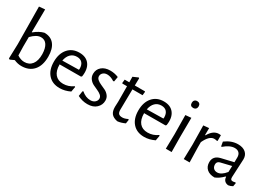

<svg xmlns="http://www.w3.org/2000/svg" viewBox="4 -1464 3120 2236"><g transform="rotate(30 1564.0 -345.5)"><path d="M293 -463Q380 -463 425.5 -405.5Q471 -348 471 -243Q471 -123 413 -57.5Q355 8 251 8Q203 8 153 -14L98 11L84 3L90 -192L85 -695L164 -702L161 -395H167Q228 -446 293 -463ZM159 -201 162 -82Q210 -50 258 -50Q323 -50 360 -97Q397 -144 396 -234Q394 -313 366 -355.5Q338 -398 286 -398Q227 -398 160 -328Z M766 8Q668 8 612 -54.5Q556 -117 556 -226Q556 -336 612 -401Q668 -466 763 -466Q855 -466 899 -406.5Q943 -347 927 -243L917 -233L630 -232V-230Q630 -146 668 -101Q706 -56 776 -56Q849 -56 910 -100L918 -94L906 -26Q836 8 766 8ZM763 -410Q712 -410 679 -377.5Q646 -345 635 -286L856 -290L858 -304Q858 -355 833.5 -382.5Q809 -410 763 -410Z M1180 -465Q1237 -465 1290 -443L1279 -378L1267 -375Q1217 -408 1171 -408Q1137 -408 1116 -389Q1095 -370 1095 -343Q1095 -318 1116.5 -299.5Q1138 -281 1168.5 -268Q1199 -255 1229.5 -240Q1260 -225 1281.5 -197.5Q1303 -170 1303 -132Q1303 -74 1259.5 -33Q1216 8 1140 8Q1070 8 1007 -25L1017 -93L1026 -99Q1084 -49 1148 -49Q1185 -49 1208 -69.5Q1231 -90 1231 -118Q1231 -143 1209.5 -161.5Q1188 -180 1157.5 -193Q1127 -206 1096 -221.5Q1065 -237 1043.5 -265.5Q1022 -294 1022 -333Q1022 -391 1064.5 -428Q1107 -465 1180 -465Z M1542 6Q1485 -5 1460 -36Q1435 -67 1435 -126L1438 -197L1437 -404H1374L1370 -410L1375 -457H1437L1436 -531L1505 -561L1513 -554L1511 -457H1647L1651 -451L1646 -404H1510L1506 -133Q1505 -93 1520 -77Q1535 -61 1569 -61Q1602 -61 1641 -81L1650 -75L1642 -23Q1588 2 1542 6Z M1902 8Q1804 8 1748 -54.5Q1692 -117 1692 -226Q1692 -336 1748 -401Q1804 -466 1899 -466Q1991 -466 2035 -406.5Q2079 -347 2063 -243L2053 -233L1766 -232V-230Q1766 -146 1804 -101Q1842 -56 1912 -56Q1985 -56 2046 -100L2054 -94L2042 -26Q1972 8 1902 8ZM1899 -410Q1848 -410 1815 -377.5Q1782 -345 1771 -286L1992 -290L1994 -304Q1994 -355 1969.5 -382.5Q1945 -410 1899 -410Z M2233 -663Q2253 -663 2265 -651Q2277 -639 2277 -618Q2277 -596 2264.5 -583Q2252 -570 2230 -570Q2186 -570 2186 -616Q2186 -637 2198.5 -650Q2211 -663 2233 -663ZM2192 0 2196 -194 2193 -453 2270 -460 2268 -201 2270 0Z M2509 -460 2508 -366H2514Q2567 -459 2643 -459Q2655 -459 2669 -457V-380L2660 -377Q2643 -382 2623 -382Q2559 -382 2507 -270V-201L2512 0H2433L2438 -194L2434 -453Z M2897 -466Q2962 -466 2999.5 -434Q3037 -402 3037 -346Q3037 -328 3031 -222Q3025 -116 3025 -99Q3025 -77 3032 -68.5Q3039 -60 3056 -60Q3071 -60 3090 -66L3098 -59L3090 -14Q3061 3 3033 6Q3002 3 2983.5 -16Q2965 -35 2964 -68H2957Q2903 -13 2850 7Q2783 7 2745.5 -26.5Q2708 -60 2708 -118Q2708 -203 2801 -225L2963 -263L2964 -328Q2964 -367 2943.5 -388Q2923 -409 2885 -409Q2820 -409 2744 -343L2736 -347L2726 -404Q2809 -466 2897 -466ZM2962 -212 2817 -177Q2779 -166 2779 -129Q2779 -96 2797.5 -77.5Q2816 -59 2847 -59Q2902 -59 2959 -130Z"/></g></svg>

Font: Alegreya Sans SC
Style: Regular
Weight: 400
Designer: Juan Pablo del Peral
Foundry: Huerta Tipografica
Version: Version 2.007